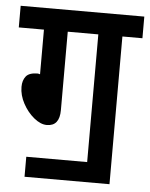

<svg xmlns="http://www.w3.org/2000/svg" viewBox="-48 -662 553 707"><g transform="rotate(5 228.5 -309.0)"><path d="M69 -70H294V-542H181V-252Q181 -193 134 -193Q111 -193 86.5 -213Q62 -233 45.5 -263.5Q29 -294 29 -325Q29 -349 41 -364Q53 -379 85 -379L93 -377V-542H0V-622H457V-542H383V4H69Z"/></g></svg>

Font: Noto Sans ExtraCondensed Medium
Style: Regular
Weight: 500
Width: 2
Designer: Monotype Design Team
Foundry: Monotype Imaging Inc.
Version: Version 2.013; ttfautohint (v1.8.4.7-5d5b)